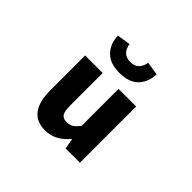

<svg xmlns="http://www.w3.org/2000/svg" viewBox="-188 -1107 1375 1375"><g transform="rotate(45 500.0 -419.5)"><path d="M416 13.7Q239.3 13.7 239.3 -216.8V-569.3H417V-239.3Q417 -181.6 432.1 -159.7Q447.3 -137.7 482.4 -137.7Q511.7 -137.7 533.2 -150.9Q554.7 -164.1 578.1 -196.3V-569.3H755.9V0H611.3L597.7 -78.1H593.8Q516.6 13.7 416 13.7ZM501 -654.3Q406.2 -654.3 356.9 -704.1Q307.6 -753.9 304.7 -835.9L406.2 -851.6Q420.9 -764.6 501 -764.6Q581.1 -764.6 595.7 -851.6L697.3 -835.9Q694.3 -753.9 645.5 -704.1Q596.7 -654.3 501 -654.3Z"/></g></svg>

Font: GenEi Gothic M Heavy
Style: Regular
Weight: 800
Designer: o_tamon (Modified); [Source Han Sans]
Ryoko NISHIZUKA  (kana & ideographs); Paul D. Hunt (Latin, Greek & Cyrillic); Wenl
Version: Version 1.1a;Original Version 1.004